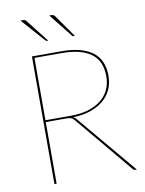

<svg xmlns="http://www.w3.org/2000/svg" viewBox="-97 -970 784 1037"><g transform="rotate(-10 295.0 -451.0)"><path d="M88.5 0ZM128 -338V0H116V-700H278Q387.5 -700 446.2 -657.5Q505 -615 505 -525Q505 -482.5 488.5 -448.2Q472 -414 442 -390Q412 -366 370.2 -352.5Q328.5 -339 278 -338Q283 -336 287 -332.8Q291 -329.5 295 -325L568 0H560Q556 0 553.5 -0.8Q551 -1.5 547 -6L285 -320Q281 -325 276.8 -328.5Q272.5 -332 267.2 -334.2Q262 -336.5 254.8 -337.2Q247.5 -338 237 -338ZM128 -348H269Q320.5 -348 361.8 -360.2Q403 -372.5 432.2 -395.2Q461.5 -418 477.2 -450.8Q493 -483.5 493 -525Q493 -610.5 437.5 -650.2Q382 -690 278 -690H128ZM256.5 -901.5Q265 -901.5 269.5 -899.2Q274 -897 278.5 -890.5L363.5 -769H356.5Q351 -769 348.5 -773L246.5 -901.5ZM100.5 -901.5Q109 -901.5 113 -899.5Q117 -897.5 122.5 -890.5L217.5 -769H210.5Q206.5 -769 202.5 -773L88.5 -901.5Z"/></g></svg>

Font: Lato Hairline
Style: Regular
Weight: 100
Designer: Lukasz Dziedzic
Foundry: tyPoland Lukasz Dziedzic
Version: Version 2.007; 2014-02-27